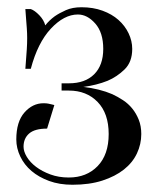

<svg xmlns="http://www.w3.org/2000/svg" viewBox="-20 -495 440 530"><path d="M170 -5Q219 -5 249.5 -36.5Q280 -68 280 -125Q280 -182 249.5 -213.5Q219 -245 170 -245H150V-265H170Q215 -265 240 -290Q265 -315 265 -360Q265 -405 243 -430Q221 -455 195 -455Q157 -455 120.5 -416Q84 -377 65 -305H50Q51 -318 52 -332Q53 -344 54 -359.5Q55 -375 55 -390Q55 -403 54 -417Q53 -431 52 -443Q51 -457 50 -470H65Q76 -466 88.5 -453Q101 -440 105 -425Q116 -439 131 -450Q144 -459 162 -467Q180 -475 205 -475Q237 -475 263 -465.5Q289 -456 307 -440Q325 -424 335 -403Q345 -382 345 -360Q345 -324 324 -303.5Q303 -283 277 -272Q247 -260 210 -255Q255 -250 290 -235Q305 -228 319.5 -218.5Q334 -209 345 -195.5Q356 -182 363 -164.5Q370 -147 370 -125Q370 -97 358 -71.5Q346 -46 322 -27Q298 -8 262.5 3.5Q227 15 180 15Q144 15 115.5 4.5Q87 -6 67 -23Q47 -40 36 -63Q25 -86 25 -110Q25 -159 47.5 -184.5Q70 -210 100 -210Q108 -210 113 -209Q118 -208 122 -207Q126 -206 130 -205L110 -140Q76 -140 60.5 -126.5Q45 -113 45 -90Q45 -77 54 -62Q63 -47 79.5 -34.5Q96 -22 119 -13.5Q142 -5 170 -5Z"/></svg>

Font: Oranienbaum
Style: Regular
Weight: 400
Designer: Oleg Pospelov and Jovanny Lemonad
Foundry: Oleg Pospelov and jovanny Lemonad
Version: Version 1.001; ttfautohint (v0.91) -l 8 -r 50 -G 200 -x 0 -w